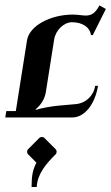

<svg xmlns="http://www.w3.org/2000/svg" viewBox="-22 -446 422 729"><path d="M117.4 263.9C120.1 213.1 154.3 174.8 188.7 140.4C191.7 137.5 193.1 133.8 193.1 130.1C193.1 126.5 191.7 122.8 188.7 119.9L147.2 78.4C144.3 75.4 140.6 74 137 74C133.3 74 129.6 75.4 126.7 78.4L85.2 119.9C82.3 122.8 80.8 126.5 80.8 130.1C80.8 133.8 82.3 137.5 85.2 140.4L116.2 171.6C102.1 199.5 98.1 220.5 97.9 263.9ZM-2 0H252C301.3 0 339.6 -53.5 350.1 -120.1H339.4C333.5 -82.5 304.4 -54.7 266.8 -50.8L200.4 -44.9C179.7 -43.2 133.8 -35.6 115.7 -29.3L112.3 -30.3C131.8 -45.9 147.7 -68.6 152.1 -96.7L183.6 -295.9C189.5 -332.3 220.9 -361.6 251.5 -361.6C288.6 -361.6 318.6 -344.5 323.2 -313.5L330.1 -312.3L379.9 -411.9L355.5 -425.5C339.1 -393.8 323 -387 304 -387C297.4 -387 289.8 -387.7 282.2 -388.7C274.7 -389.6 264.4 -390.6 255.1 -390.6C167.2 -390.6 89.1 -346.9 80.6 -293L38.1 -24.4H2Z"/></svg>

Font: RisaltypS01
Style: Medium
Weight: 500
Italic angle: -9°
Designer: gluk
Foundry: gluk
Version: Version 0.24